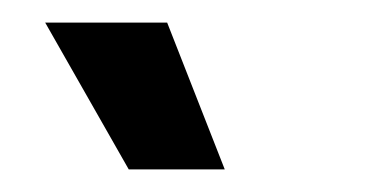

<svg xmlns="http://www.w3.org/2000/svg" viewBox="-20 -736 323 170"><path d="M94 -586 20 -716H128L179 -586Z"/></svg>

Font: Bricolage Grotesque 48pt Condensed Medium
Style: Regular
Weight: 500
Width: 3
Designer: Mathieu Triay
Foundry: Atelier Triay
Version: Version 1.001;gftools[0.9.33.dev8+g029e19f]